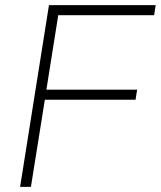

<svg xmlns="http://www.w3.org/2000/svg" viewBox="-20 -725 624 745"><path d="M58 0 170 -705H584L578 -666H206L160 -377H512L506 -338H154L100 0Z"/></svg>

Font: Nunito Sans 12pt ExtraLight 12pt ExtraLight
Style: Italic
Weight: 250
Italic angle: -9°
Version: Version 3.101;gftools[0.9.27]